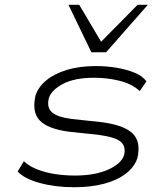

<svg xmlns="http://www.w3.org/2000/svg" viewBox="-20 -777 700 805"><path d="M291 8Q213 8 148 -9.5Q83 -27 54 -58L80 -101Q101 -81 134.5 -67.5Q168 -54 209 -47.5Q250 -41 294 -41Q377 -41 432.5 -65.5Q488 -90 500 -126Q509 -162 487 -182Q465 -202 391 -212L267 -225Q180 -237 146.5 -272Q113 -307 129 -377Q141 -413 174.5 -440.5Q208 -468 260.5 -484Q313 -500 382 -500Q427 -500 468.5 -493Q510 -486 543.5 -472.5Q577 -459 594 -436L566 -395Q534 -425 482.5 -438Q431 -451 375 -451Q293 -451 244.5 -425.5Q196 -400 185 -366Q175 -327 197.5 -306.5Q220 -286 282 -278L404 -265Q499 -253 535.5 -218Q572 -183 556 -114Q544 -77 507.5 -49Q471 -21 416 -6.5Q361 8 291 8ZM363 -558 267 -757H312L404 -602L557 -757H600L425 -558Z"/></svg>

Font: Nunito Sans 7pt Expanded ExtraLight
Style: Italic
Weight: 250
Width: 7
Italic angle: -9°
Designer: Vernon Adams
Foundry: Vernon Adams
Version: Version 3.101;gftools[0.9.27]